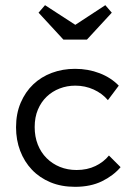

<svg xmlns="http://www.w3.org/2000/svg" viewBox="-20 -714 515 742"><path d="M270 8Q217 8 175 -9.5Q133 -27 103.5 -58Q74 -89 58 -131Q42 -173 42 -222Q42 -275 60 -317Q78 -359 108.5 -388Q139 -417 180.5 -432.5Q222 -448 270 -448Q321 -448 365 -431Q409 -414 439 -383L397 -327Q375 -353 342 -368Q309 -383 271 -383Q239 -383 210.5 -372Q182 -361 160.5 -340.5Q139 -320 126.5 -290.5Q114 -261 114 -223Q114 -186 126 -155.5Q138 -125 160 -103Q182 -81 211.5 -69Q241 -57 276 -57Q317 -57 349 -72.5Q381 -88 401 -113L446 -68Q418 -35 374 -13.5Q330 8 270 8ZM271 -618 387 -694 412 -665 316 -561H225L129 -665L154 -694Z"/></svg>

Font: Tilda Sans
Style: Regular
Weight: 400
Designer: ParaType Ltd
Foundry: ParaType Ltd
Version: Version 1.009